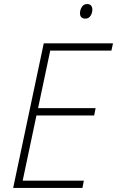

<svg xmlns="http://www.w3.org/2000/svg" viewBox="-20 -928 578 948"><path d="M45 0 196 -714H538L530 -678H228L168 -394H452L445 -358H160L92 -36H394L387 0ZM402 -836Q375 -836 375 -863Q375 -879 384 -893.5Q393 -908 410 -908Q424 -908 430 -900Q436 -892 436 -881Q436 -864 427 -850Q418 -836 402 -836Z"/></svg>

Font: Noto Sans Disp ExtLt
Style: Italic
Weight: 200
Italic angle: -12°
Designer: Monotype Design Team
Foundry: Monotype Imaging Inc.
Version: Version 2.000;GOOG;noto-source:20170915:90ef993387c0